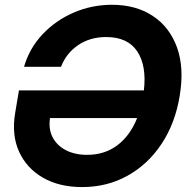

<svg xmlns="http://www.w3.org/2000/svg" viewBox="-20 -759 773 791"><path d="M318.4 11.7Q224.1 11.7 156.7 -27.1Q89.4 -65.9 58.3 -134.8Q27.3 -203.6 42.5 -293.9L58.1 -386.7H572.8Q584.5 -488.8 545.2 -547.6Q505.9 -606.4 417.5 -606.4Q350.6 -606.4 301.8 -573Q252.9 -539.6 231.4 -483.9H79.1Q101.1 -560.1 155 -617.4Q209 -674.8 283.4 -707Q357.9 -739.3 441.4 -739.3Q539.6 -739.3 609.1 -693.6Q678.7 -647.9 709.2 -563.7Q739.7 -479.5 720.2 -363.3Q701.7 -251 645.8 -166.5Q589.8 -82 505.6 -35.2Q421.4 11.7 318.4 11.7ZM544.9 -272.5H186Q179.2 -227.1 197 -193.1Q214.8 -159.2 251.7 -140.1Q288.6 -121.1 338.9 -121.1Q411.1 -121.1 463.6 -160.6Q516.1 -200.2 544.9 -272.5Z"/></svg>

Font: Inter Display
Style: Bold Italic
Weight: 700
Italic angle: -9.39999°
Designer: Rasmus Andersson
Foundry: rsms
Version: Version 4.000;git-a52131595